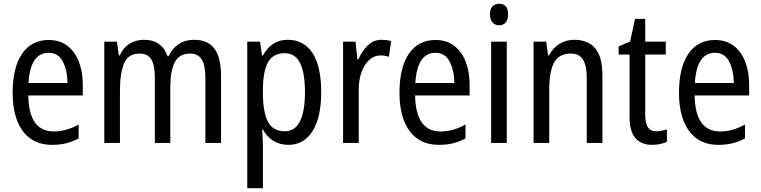

<svg xmlns="http://www.w3.org/2000/svg" viewBox="-20 -758 4035 1018"><path d="M238 -546Q297 -546 337.5 -515Q378 -484 398.5 -430Q419 -376 419 -308V-252H130Q133 -61 265 -61Q332 -61 397 -98V-24Q365 -7 331.5 1.5Q298 10 257 10Q186 10 139.5 -24.5Q93 -59 70 -121Q47 -183 47 -265Q47 -400 97 -473Q147 -546 238 -546ZM238 -478Q141 -478 131 -318H338Q337 -385 313 -431.5Q289 -478 238 -478Z M1009 -547Q1081 -547 1116.5 -500.5Q1152 -454 1152 -357V0H1069V-345Q1069 -413 1049 -443.5Q1029 -474 988 -474Q931 -474 907 -428.5Q883 -383 883 -296V0H801V-347Q801 -414 781.5 -444Q762 -474 721 -474Q659 -474 637.5 -421Q616 -368 616 -280V0H533V-537H600L610 -464H615Q633 -505 666.5 -526Q700 -547 743 -547Q793 -547 824.5 -523Q856 -499 868 -460H874Q916 -547 1009 -547Z M1506 -547Q1590 -547 1636.5 -477.5Q1683 -408 1683 -269Q1683 -135 1637 -62.5Q1591 10 1509 10Q1463 10 1428.5 -12Q1394 -34 1374 -71H1370Q1371 -51 1372.5 -30.5Q1374 -10 1374 6V240H1291V-537H1359L1369 -464H1374Q1397 -505 1429 -526Q1461 -547 1506 -547ZM1489 -476Q1429 -476 1402 -429.5Q1375 -383 1374 -285V-266Q1374 -162 1401 -112Q1428 -62 1490 -62Q1544 -62 1570.5 -115Q1597 -168 1597 -269Q1597 -369 1571.5 -422.5Q1546 -476 1489 -476Z M2003 -547Q2015 -547 2028 -545.5Q2041 -544 2054 -540L2042 -457Q2022 -464 1997 -464Q1964 -464 1938 -440.5Q1912 -417 1897 -376Q1882 -335 1882 -282V0H1799V-537H1865L1875 -443H1880Q1900 -489 1930.5 -518Q1961 -547 2003 -547Z M2289 -546Q2348 -546 2388.5 -515Q2429 -484 2449.5 -430Q2470 -376 2470 -308V-252H2181Q2184 -61 2316 -61Q2383 -61 2448 -98V-24Q2416 -7 2382.5 1.5Q2349 10 2308 10Q2237 10 2190.5 -24.5Q2144 -59 2121 -121Q2098 -183 2098 -265Q2098 -400 2148 -473Q2198 -546 2289 -546ZM2289 -478Q2192 -478 2182 -318H2389Q2388 -385 2364 -431.5Q2340 -478 2289 -478Z M2627 -738Q2674 -738 2674 -681Q2674 -654 2661.5 -639Q2649 -624 2627 -624Q2605 -624 2591.5 -639Q2578 -654 2578 -681Q2578 -710 2591 -724Q2604 -738 2627 -738ZM2667 -537V0H2584V-537Z M3024 -547Q3098 -547 3136 -501.5Q3174 -456 3174 -360V0H3091V-347Q3091 -410 3071 -442Q3051 -474 3008 -474Q2944 -474 2918 -426.5Q2892 -379 2892 -279V0H2809V-537H2876L2886 -464H2891Q2911 -504 2946.5 -525.5Q2982 -547 3024 -547Z M3460 -62Q3474 -62 3489 -65Q3504 -68 3516 -72V-6Q3501 1 3480.5 5.5Q3460 10 3437 10Q3381 10 3349.5 -25Q3318 -60 3318 -140V-469H3260V-512L3321 -538L3347 -658H3401V-537H3510V-469H3401V-148Q3401 -105 3415 -83.5Q3429 -62 3460 -62Z M3771 -546Q3830 -546 3870.5 -515Q3911 -484 3931.5 -430Q3952 -376 3952 -308V-252H3663Q3666 -61 3798 -61Q3865 -61 3930 -98V-24Q3898 -7 3864.5 1.5Q3831 10 3790 10Q3719 10 3672.5 -24.5Q3626 -59 3603 -121Q3580 -183 3580 -265Q3580 -400 3630 -473Q3680 -546 3771 -546ZM3771 -478Q3674 -478 3664 -318H3871Q3870 -385 3846 -431.5Q3822 -478 3771 -478Z"/></svg>

Font: Noto Sans Bengali UI Condensed
Style: Regular
Weight: 400
Width: 3
Designer: Jelle Bosma - Monotype Design Team
Foundry: Monotype Imaging Inc.
Version: Version 2.003; ttfautohint (v1.8.4.7-5d5b)